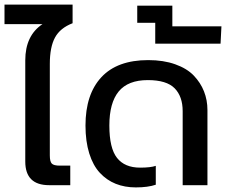

<svg xmlns="http://www.w3.org/2000/svg" viewBox="-32 -814 996 844"><path d="M184.1 0Q79.1 0 79.1 -104V-548.8Q79.1 -657.7 154.8 -708H-12.2V-793.9H287.1V-711.9Q232.4 -690.9 209.7 -648.9Q187 -606.9 187 -533.2V-130.9Q187 -104 195.6 -95Q204.1 -85.9 231 -85.9H276.9V0Z M564.9 9.8Q516.1 9.8 476.6 -6.1Q437 -22 407 -54.2Q377 -86.4 360.4 -139.4Q343.8 -192.4 343.8 -262.2Q343.8 -399.4 413.6 -474.6Q483.4 -549.8 619.6 -549.8Q686.5 -549.8 738 -531.5Q789.6 -513.2 819.6 -481.9Q849.6 -450.7 864.7 -412.4Q879.9 -374 879.9 -330.1V0H771V-325.2Q771 -390.1 735.6 -426Q700.2 -461.9 617.7 -461.9Q530.8 -461.9 489.7 -411.9Q448.7 -361.8 448.7 -262.2Q448.7 -162.6 482.4 -119.9Q516.1 -77.1 584 -77.1Q629.9 -77.1 652.8 -85V-2Q618.2 9.8 564.9 9.8Z M650.4 -622.1V-713.9H571.3V-789.1H725.6V-698.2H941.4L937.5 -622.1Z"/></svg>

Font: Kanit
Style: Regular
Weight: 400
Designer: Katatrad Team
Foundry: CadsonDemak
Version: Version 1.000;PS 001.000;hotconv 1.0.88;makeotf.lib2.5.64775